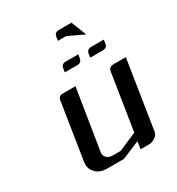

<svg xmlns="http://www.w3.org/2000/svg" viewBox="-131 -602 634 687"><g transform="rotate(-30 185.5 -258.0)"><path d="M53.2 -52.2Q53.2 -55.2 54.2 -62L90.8 -295.9Q93.8 -312 109.9 -312H163.1L123 -62Q121.1 -48.8 129.9 -40Q139.2 -30.8 152.8 -30.8H188L262.2 -63L298.8 -295.9Q301.8 -312 319.8 -312H371.1L327.1 -30.8Q325.2 -17.1 313 -8.8Q299.8 0 287.1 0H252L256.8 -30.8L183.1 0H112.8Q83.5 0 66.9 -18.1Q53.2 -32.2 53.2 -52.2ZM154.8 -374 157.2 -390.1Q160.2 -405.8 176.8 -405.8H229L226.1 -390.1Q223.1 -374 207 -374ZM259.8 -374 262.2 -390.1Q265.1 -405.8 282.2 -405.8H334L332 -390.1Q329.1 -374 312 -374ZM189.9 -483.9 191.9 -499Q194.8 -516.1 211.9 -516.1H264.2L289.1 -453.1L224.1 -483.9Z"/></g></svg>

Font: Hhenum
Style: Italic
Weight: 400
Designer: T. Christopher White
Version: Version 1.0